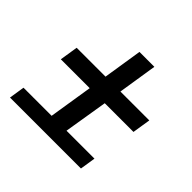

<svg xmlns="http://www.w3.org/2000/svg" viewBox="-142 -727 884 884"><g transform="rotate(45 300.0 -285.0)"><path d="M25 0 37 -76H220L254 -290H66L80 -379H268L298 -570H395L365 -379H553L539 -290H352L317 -76H499L487 0Z"/></g></svg>

Font: JetBrains Mono NL Medium
Style: Italic
Weight: 500
Italic angle: -9°
Monospace: yes
Designer: Philipp Nurullin, Konstantin Bulenkov
Foundry: JetBrains
Version: Version 2.305; ttfautohint (v1.8.4.7-5d5b)